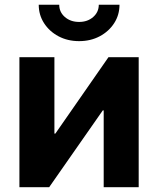

<svg xmlns="http://www.w3.org/2000/svg" viewBox="-20 -781 660 801"><path d="M558.6 0H412.6V-320.3H408.7L185.1 0H61V-542.5H207V-223.6H210.9L432.6 -542.5H558.6ZM310.1 -609.4Q262.2 -609.4 224.1 -629.6Q186 -649.9 163.8 -684.3Q141.6 -718.8 141.6 -761.2H227.1Q227.1 -730.5 250.7 -710Q274.4 -689.5 310.1 -689.5Q345.2 -689.5 368.7 -710Q392.1 -730.5 392.1 -761.2H478.5Q478.5 -718.8 456.3 -684.3Q434.1 -649.9 396 -629.6Q357.9 -609.4 310.1 -609.4Z"/></svg>

Font: Inter 16pt
Style: Bold
Weight: 700
Version: Version 4.001;git-66647c0bb